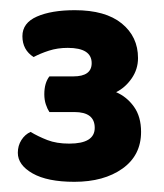

<svg xmlns="http://www.w3.org/2000/svg" viewBox="-20 -721 323 377"><path d="M124 -571Q160 -571 160 -597Q160 -627 113 -627Q93 -627 76 -621.5Q59 -616 46 -609Q24 -623 24 -650Q24 -676 52.5 -688.5Q81 -701 127 -701Q187 -701 219 -675Q251 -649 251 -607Q251 -585 238.5 -567Q226 -549 208 -540Q229 -531 243 -511.5Q257 -492 257 -462Q257 -416 220.5 -390Q184 -364 126 -364Q73 -364 44 -380.5Q15 -397 15 -421Q15 -435 22 -446Q29 -457 40 -462Q55 -453 73 -446Q91 -439 116 -439Q166 -439 166 -470Q166 -501 126 -501H77Q73 -507 70 -516Q67 -525 67 -536Q67 -558 77 -571Z"/></svg>

Font: Baloo Thambi 2
Style: Bold
Weight: 700
Designer: Aadarsh Rajan and Ek Type
Foundry: Ek Type
Version: Version 1.640;hotconv 1.0.111;makeotfexe 2.5.65597; ttfautoh